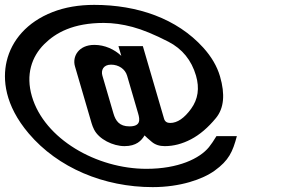

<svg xmlns="http://www.w3.org/2000/svg" viewBox="-182 -711 1248 787"><path d="M204.6 -527C140.6 -527 113.4 -479.8 125.3 -439L193.4 -206C195.9 -197.3 199.3 -188.8 203.4 -180.5C223.3 -140.1 281.3 -112 328.4 -112C376.5 -112 397.9 -134.4 410.5 -156C416.4 -150 426.3 -141.2 440.2 -129.5C454 -117.8 471.7 -112 493.4 -112C529.2 -112 565 -121.3 600.8 -140C636.6 -158.7 670.8 -187.8 703.4 -227.5C735.9 -267.2 741.4 -324 719.8 -398C707.7 -439.3 684.7 -478.7 650.9 -516C543.1 -635 381.7 -691 204.1 -691C140.8 -691 83.9 -681.2 33.4 -661.5C-71.1 -620.8 -134.9 -545.5 -154.9 -459C-171.8 -386 -162.9 -280.3 -64.3 -164C55.5 -22.7 244.5 56 443.8 56C556.2 56 648.1 24.3 697.8 -11.5C756.2 -53.6 771.9 -89.1 788.9 -153H705.2C693.9 -134.3 683.7 -119.3 674.6 -108C636.4 -61 548.7 -19 418.1 -19C214 -19 -0.1 -141.2 -51.2 -316C-77.2 -404.8 -52.4 -478.4 -0.7 -530C46.6 -577.2 118.6 -617 243.3 -617C280.8 -617 320.1 -611.5 361.2 -600.5C402.3 -589.5 451.4 -569.3 508.3 -540C565.2 -510.7 602.9 -464.3 621.4 -401C636.4 -349.7 629.8 -304.5 601.6 -265.5C573.5 -226.5 544.8 -207 515.6 -207C502.3 -207 494 -212.7 490.6 -224L403.5 -522H303.5L315.2 -482C286.7 -508.8 247.7 -527 204.6 -527ZM273.2 -446C304.6 -446 331 -427.9 338.9 -401L384.2 -246C391.9 -219.8 395 -193 348.5 -193C307.6 -193 291.9 -215.4 283 -246L237.7 -401C231.5 -422 240.5 -446 273.2 -446Z"/></svg>

Font: Din Kursivschrift
Style: BreitLeft
Weight: 400
Version: Version 1.089